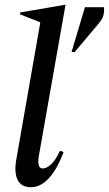

<svg xmlns="http://www.w3.org/2000/svg" viewBox="-20 -770 454 800"><path d="M109 10Q69 10 54 -19.5Q39 -49 47 -100L148 -677L64 -710V-718L250 -750H253L142 -121Q133 -68 158 -68Q174 -68 193 -85.5Q212 -103 230 -142L245 -136Q216 -61 182 -25.5Q148 10 109 10ZM278 -553 334 -740H413Q415 -725 411.5 -708.5Q408 -692 392 -673L291 -553Z"/></svg>

Font: Spectral Medium
Style: Italic
Weight: 500
Italic angle: -10°
Designer: Jean-Baptiste Levee
Foundry: Production Type
Version: Version 2.001